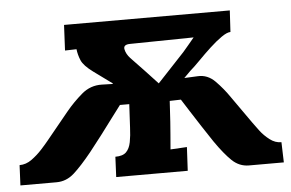

<svg xmlns="http://www.w3.org/2000/svg" viewBox="-75 -558 931 615"><g transform="rotate(-5 390.5 -250.0)"><path d="M-33 0 -30 -65Q-9 -65 9.5 -78.5Q28 -92 43 -108.5Q58 -125 66 -135Q84 -157 102 -179Q120 -201 138 -223Q161 -251 189.5 -275.5Q218 -300 255 -299Q264 -299 272.5 -298.5Q281 -298 290 -298V-300L231 -343Q201 -365 193.5 -383Q186 -401 184 -419L147 -418L151 -500H684L680 -431Q669 -431 651 -418.5Q633 -406 612.5 -387Q592 -368 573.5 -349Q555 -330 541 -318L520 -297L563 -299Q595 -301 619.5 -276Q644 -251 663 -223Q679 -201 694 -179Q709 -157 725 -135Q732 -125 744.5 -108.5Q757 -92 774.5 -78.5Q792 -65 812 -65L814 0H702Q671 0 647.5 -22.5Q624 -45 595 -87Q579 -111 561 -138.5Q543 -166 527.5 -190.5Q512 -215 503 -229L467 -228L463 -161Q462 -147 460 -121.5Q458 -96 456 -73L509 -76L505 0H275L278 -65Q302 -65 313 -76Q324 -87 328 -107.5Q332 -128 333 -154L337 -229H307Q296 -215 278 -190.5Q260 -166 239 -138.5Q218 -111 199 -87Q165 -45 140 -22.5Q115 0 83 0ZM437 -287 524 -380Q532 -389 541 -400Q550 -411 561 -424L357 -421Q334 -421 337 -405.5Q340 -390 353 -376Q374 -354 395 -332Q416 -310 437 -287Z"/></g></svg>

Font: Lora
Style: Bold Italic
Weight: 700
Italic angle: -3°
Designer: Olga Karpushina, Alexei Vanyashin (Cyrillic)
Foundry: Cyreal
Version: Version 3.004